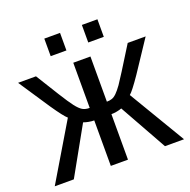

<svg xmlns="http://www.w3.org/2000/svg" viewBox="-123 -804 914 924"><g transform="rotate(-20 334.5 -342.5)"><path d="M290.5 -232.9Q277.8 -232.9 262 -235.8Q246.1 -238.8 236.8 -242.7L101.1 0H3.4L175.8 -289.1Q158.7 -303.2 113.3 -369.6L7.8 -528.3H99.6L171.9 -411.6Q204.1 -359.9 221.7 -337.2Q239.3 -314.5 253.7 -305.7Q268.1 -296.9 290.5 -296.9V-528.3H378.4V-296.9Q393.1 -296.9 404.8 -300.8Q416.5 -304.7 429.2 -317.1Q441.9 -329.6 458 -352.1Q474.1 -374.5 569.3 -528.3H661.1L555.7 -369.6Q510.3 -303.2 493.2 -289.1L665.5 0H567.9L432.1 -242.7Q422.9 -238.8 407 -235.8Q391.1 -232.9 378.4 -232.9V0H290.5ZM391.6 -595.2V-685.1H471.2V-595.2ZM199.2 -595.2V-685.1H279.8V-595.2Z"/></g></svg>

Font: Arial
Style: Regular
Weight: 400
Designer: Steve Matteson
Foundry: Ascender Corporation
Version: Version 2.00.3